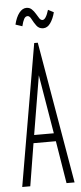

<svg xmlns="http://www.w3.org/2000/svg" viewBox="-56 -824 361 855"><g transform="rotate(-5 125.0 -396.5)"><path d="M206 0 175 -190H75L44 0H8L117 -634H133L242 0ZM125 -489 81 -226H169ZM191 -776 216 -763Q209 -735 195.5 -715.5Q182 -696 163 -696Q144 -696 133 -711Q122 -726 114.5 -741Q107 -756 98 -756Q88 -756 82 -745Q76 -734 71 -713L41 -723Q49 -756 63.5 -774.5Q78 -793 96 -793Q110 -793 119.5 -784Q129 -775 136 -763Q143 -751 149 -742Q155 -733 163 -733Q178 -733 191 -776Z"/></g></svg>

Font: Inconsolata UltraCondensed Light
Style: Regular
Weight: 300
Width: 1
Monospace: yes
Designer: Raph Levien, Cyreal, Brenton Simpson
Foundry: Raph Levien, Cyreal, Google
Version: Version 3.001; ttfautohint (v1.8.2.53-6de2)